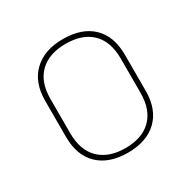

<svg xmlns="http://www.w3.org/2000/svg" viewBox="-120 -606 729 734"><g transform="rotate(-30 245.0 -239.5)"><path d="M245 11Q162 11 115.5 -33.5Q69 -78 69 -160V-319Q69 -400 116 -445Q163 -490 245 -490Q329 -490 375 -445.5Q421 -401 421 -319V-160Q421 -79 374.5 -34Q328 11 245 11ZM245 -9Q319 -9 359.5 -49Q400 -89 400 -164V-315Q400 -390 359.5 -429.5Q319 -469 245 -469Q172 -469 131 -429.5Q90 -390 90 -315V-164Q90 -89 131 -49Q172 -9 245 -9Z"/></g></svg>

Font: Sofia Sans Semi Condensed Thin
Style: Regular
Weight: 250
Version: Version 4.100